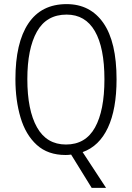

<svg xmlns="http://www.w3.org/2000/svg" viewBox="-20 -744 642 934"><path d="M547 -358Q547 -213 505 -123Q463 -33 382 -4L496 170H426L326 8Q313 10 299 10Q213 10 159 -39Q105 -88 80 -172Q55 -256 55 -359Q55 -536 118 -630Q181 -724 304 -724Q419 -724 483 -632Q547 -540 547 -358ZM113 -359Q113 -208 160 -124.5Q207 -41 301 -41Q396 -41 442 -123.5Q488 -206 488 -358Q488 -512 441.5 -592.5Q395 -673 304 -673Q206 -673 159.5 -590Q113 -507 113 -359Z"/></svg>

Font: Noto Sans Ethiopic Condensed Light
Style: Regular
Weight: 300
Width: 3
Designer: Monotype Design Team
Foundry: Monotype Imaging Inc.
Version: Version 2.102; ttfautohint (v1.8.4.7-5d5b)